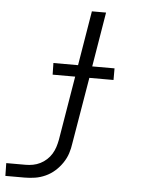

<svg xmlns="http://www.w3.org/2000/svg" viewBox="-97 -564 649 823"><g transform="rotate(5 228.0 -152.5)"><path d="M40 215H-43L-44 160H40Q55 160 71 157Q87 154 102 146.5Q117 139 129.5 127.5Q142 116 150.5 102Q159 88 164 72.5Q169 57 172 41L218 -235H121L120 -285H226L265 -520H326L287 -285H383V-235H279L231 50Q228 73 221 94.5Q214 116 200.5 136Q187 156 169 172Q151 188 129 198Q107 208 84.5 211.5Q62 215 40 215Z"/></g></svg>

Font: Iosevka Term Curly Light
Style: Italic
Weight: 300
Italic angle: -9°
Designer: Belleve Invis
Foundry: Belleve Invis
Version: Version 32.3.0